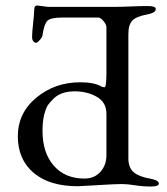

<svg xmlns="http://www.w3.org/2000/svg" viewBox="-20 -675 608 700"><path d="M368 -108V-260Q368 -302 333 -322Q298 -342 252 -342Q204 -342 177 -317Q163 -303 155.5 -293Q148 -283 141.5 -258.5Q135 -234 135 -198Q135 -118 176 -71Q217 -24 288 -24Q324 -24 346 -48.5Q368 -73 368 -108ZM45 -178Q45 -263 112.5 -319Q180 -375 273 -375Q324 -375 351 -359Q354 -357 361 -357Q368 -357 368 -408V-576Q368 -585 357.5 -598Q347 -611 339 -611H207Q165 -611 153 -599.5Q141 -588 135 -547Q134 -539 125 -529Q116 -519 111 -519Q106 -519 101.5 -524.5Q97 -530 97 -540Q97 -556 100.5 -587.5Q104 -619 105 -641Q105 -655 115 -655Q118 -655 135.5 -652.5Q153 -650 154 -650H402Q424 -650 457.5 -651.5Q491 -653 519 -653Q548 -653 548 -642Q548 -628 515 -622Q477 -615 462.5 -600Q448 -585 448 -550V-98Q448 -64 467 -47.5Q486 -31 526 -24Q559 -18 559 -6Q559 5 530 5Q501 5 472.5 0.5Q444 -4 425 -4Q400 -4 335.5 0Q271 4 264 4Q160 4 102.5 -45Q45 -94 45 -178Z"/></svg>

Font: EB Garamond SC 12
Style: Regular
Weight: 400
Version: Version 0.016 ; ttfautohint (v0.97) -l 8 -r 50 -G 200 -x 0 -